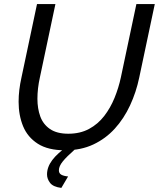

<svg xmlns="http://www.w3.org/2000/svg" viewBox="-20 -730 777 939"><path d="M298 5Q215 5 165 -27Q115 -59 93 -112.5Q71 -166 71 -232Q71 -261 74.5 -290.5Q78 -320 85 -351L161 -710H251L175 -351Q169 -324 166 -298Q163 -272 163 -247Q163 -199 177 -160.5Q191 -122 224.5 -99Q258 -76 314 -76Q372 -76 415.5 -99.5Q459 -123 489.5 -162.5Q520 -202 540 -251Q560 -300 571 -351L647 -710H737L661 -351Q646 -279 616 -214.5Q586 -150 541.5 -101Q497 -52 436.5 -23.5Q376 5 298 5ZM210 123Q210 87 235.5 53Q261 19 314 -18H339L347 0Q306 36 287 59.5Q268 83 268 103Q268 118 280 124.5Q292 131 313 133L280 189Q240 184 225 164.5Q210 145 210 123Z"/></svg>

Font: Raleway Thin Medium
Style: Italic
Weight: 500
Italic angle: -12°
Version: Version 4.026